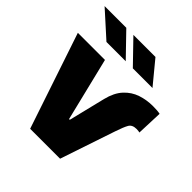

<svg xmlns="http://www.w3.org/2000/svg" viewBox="-201 -890 1031 1031"><g transform="rotate(45 314.5 -374.5)"><path d="M5.7 -545.5H211.6L299.7 -184.7H305.4L356.5 -393.5Q371.4 -454.2 403.6 -489Q435.7 -523.8 478.7 -538.2Q521.7 -552.6 569.6 -552.6Q604.4 -552.6 623.6 -548.3L617.9 -400.6Q613.6 -401.6 608.3 -402.5Q603 -403.4 593.8 -403.4Q561.4 -403.4 549.4 -381.9Q537.3 -360.4 521.3 -312.5L416.2 0H188.9ZM498.6 -619.3H349.4L224.4 -748.6H392ZM295.5 -619.3H149.1L5.7 -748.6H170.5Z"/></g></svg>

Font: Inter UI Black
Style: Regular
Weight: 900
Designer: Rasmus Andersson
Foundry: rsms
Version: 3.2;8d6f07862